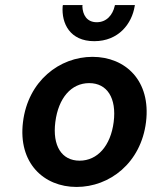

<svg xmlns="http://www.w3.org/2000/svg" viewBox="-20 -728 609 760"><path d="M283 12C414 12 538 -83 558 -245C578 -408 477 -503 346 -503C216 -503 91 -408 71 -245C51 -83 153 12 283 12ZM333 -399C404 -399 442 -340 430 -245C418 -151 366 -92 295 -92C224 -92 187 -151 199 -245C211 -340 262 -399 333 -399ZM513 -703 514 -708H435L434 -704C426 -669 402 -640 363 -640C324 -640 307 -669 306 -704L307 -708H229L228 -703C223 -635 257 -565 353 -565C450 -565 502 -635 513 -703Z"/></svg>

Font: Falling Sky
Style: MedObl
Weight: 500
Designer: Paul D. Hunt
Foundry: Adobe Systems Incorporated
Version: Version 1.02